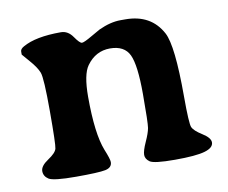

<svg xmlns="http://www.w3.org/2000/svg" viewBox="-60 -553 746 628"><g transform="rotate(-10 313.0 -239.0)"><path d="M602.1 -34.2Q602.1 -16.1 572.5 -7.6Q543 1 473.4 1Q403.8 1 390.1 -8.8Q376.5 -18.6 376.5 -32Q376.5 -45.4 388.9 -72.8Q401.4 -100.1 404.3 -116.7Q407.2 -133.3 407.2 -229Q407.2 -324.7 390.9 -359.6Q374.5 -394.5 326.7 -394.5Q278.8 -394.5 249 -353Q229 -325.2 229 -251Q229 -128.4 251.5 -71.3Q265.1 -38.1 265.1 -28.3Q265.1 -9.8 242.7 -5.1Q220.2 -0.5 145.3 -0.5Q70.3 -0.5 54.7 -10.5Q39.1 -20.5 39.1 -37.6Q39.1 -54.7 64.9 -71.8Q90.8 -88.9 94.2 -102.8Q97.7 -116.7 97.7 -226.8Q97.7 -336.9 90.3 -355.7Q83 -374.5 61 -399.4Q39.1 -424.3 39.1 -424.8V-435.1Q39.1 -443.4 51.3 -450.2Q93.8 -474.6 177.7 -474.6Q201.2 -474.6 217 -451.7Q232.9 -428.7 240.2 -428.7Q247.6 -428.7 274.7 -444.6Q301.8 -460.4 304.2 -461.4Q343.3 -479.5 377 -479.5H392.6Q478 -479.5 514.6 -411.1Q538.1 -366.7 538.1 -197.8Q538.1 -107.4 543.9 -94.7Q549.8 -82 575.9 -65.7Q602.1 -49.3 602.1 -34.2Z"/></g></svg>

Font: Averia Serif Libre
Style: Bold
Weight: 700
Version: Version 1.002